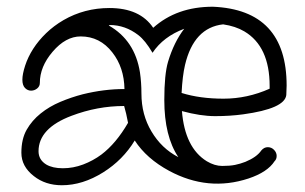

<svg xmlns="http://www.w3.org/2000/svg" viewBox="-20 -523 912 574"><path d="M522.9 -245.1Q577.6 -228 648.4 -228Q719.2 -228 786.1 -257.8V-266.1Q786.1 -384.3 710.4 -429.2Q684.1 -444.8 647 -450.2Q559.6 -440.4 533.2 -329.1Q525.4 -295.9 522.9 -245.1ZM362.8 -155.8Q357.4 -185.1 351.1 -206.1Q271 -206.1 193.8 -176.8Q95.2 -139.6 95.2 -70.8Q95.2 -45.4 118.2 -31.2Q137.2 -20 168 -20Q198.7 -20 228.5 -31.2Q258.3 -42.5 283.2 -61Q327.1 -94.2 362.8 -155.8ZM523.9 -190.9Q532.7 -81.5 598.1 -41Q621.6 -26.9 644.3 -26.9Q667 -26.9 682.6 -30Q698.2 -33.2 713.4 -39.1Q747.6 -53.2 761.2 -73.2Q769.5 -83 780.5 -83Q791.5 -83 799.3 -75Q807.1 -66.9 807.1 -56.9Q807.1 -46.9 800.8 -41Q779.8 -8.3 722.7 10.7Q602.1 50.3 485.8 -12.2Q418 -48.8 382.8 -103Q347.7 -44.9 288.6 -7.8Q227.1 30.8 165 30.8Q115.7 30.8 81.1 3.4Q43.9 -25.4 43.9 -66.4Q43.9 -107.4 59.8 -135.3Q75.7 -163.1 101.6 -183.8Q127.4 -204.6 160.4 -218.5Q193.4 -232.4 227.5 -241.2Q291 -256.8 351.1 -256.8H352.1Q351.1 -321.3 315.9 -366.2Q278.8 -414.1 221.2 -414.1Q176.3 -414.1 137.2 -368.2Q99.1 -323.7 99.1 -274.9Q99.1 -265.1 91.1 -258.5Q83 -252 72.8 -252Q62.5 -252 54.7 -260Q46.9 -268.1 46.9 -284.7Q46.9 -301.3 55.2 -326.9Q63.5 -352.5 79.3 -377.2Q95.2 -401.9 117.9 -423.8Q140.6 -445.8 169.9 -462.9Q232.4 -499 307.1 -499Q398.4 -499 438 -439.9Q508.3 -502.9 616.2 -502.9Q836.9 -493.7 836.9 -267.1L835.9 -238.8Q831.1 -198.2 707 -181.2Q667.5 -175.8 623.3 -175.8Q579.1 -175.8 523.9 -190.9ZM530.8 -437Q468.3 -413.6 436 -365.2Q414.1 -402.3 393.6 -418Q354.5 -448.2 308.1 -448.2Q307.1 -448.2 306.6 -447.5Q306.2 -446.8 305.2 -446.8Q383.3 -402.3 398.4 -306.6Q402.8 -276.4 402.8 -243.9Q402.8 -211.4 410.4 -183.1Q418 -154.8 432.6 -130.4Q462.9 -79.1 513.2 -53.2Q471.2 -115.7 471.2 -224.1Q471.2 -300.8 482.4 -338.4Q500 -397 530.8 -437Z"/></svg>

Font: Ribeye Marrow
Style: Regular
Weight: 400
Designer: Astigmatic (AOETI)
Foundry: Astigmatic (AOETI)
Version: Version 1.000